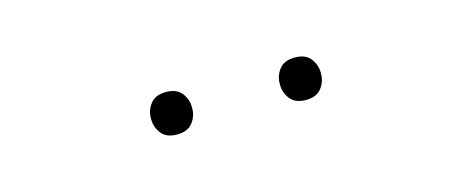

<svg xmlns="http://www.w3.org/2000/svg" viewBox="-22 -798 644 262"><g transform="rotate(-15 300.0 -667.0)"><path d="M209 -637Q194 -637 187 -646Q180 -655 180 -666V-668Q180 -679 187 -688Q194 -697 209 -697Q224 -697 231 -688Q238 -679 238 -668V-666Q238 -655 231 -646Q224 -637 209 -637ZM391 -637Q376 -637 369 -646Q362 -655 362 -666V-668Q362 -679 369 -688Q376 -697 391 -697Q406 -697 413 -688Q420 -679 420 -668V-666Q420 -655 413 -646Q406 -637 391 -637Z"/></g></svg>

Font: IBM Plex Serif ExtraLight
Style: Regular
Weight: 200
Designer: Mike Abbink, Paul van der Laan, Pieter van Rosmalen
Foundry: Bold Monday
Version: Version 2.5